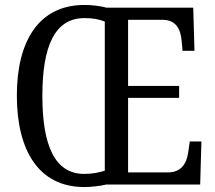

<svg xmlns="http://www.w3.org/2000/svg" viewBox="-20 -745 868 775"><path d="M320 10C347 10 384 6 408 0H788L793 -174H746L740 -132C734 -87 713 -49 657 -49H497V-350H703V-398H497V-665H637C690 -665 709 -627 713 -582L717 -540H765L760 -714H410C386 -721 349 -725 321 -725C137 -725 48 -580 48 -359C48 -137 137 10 320 10ZM320 -43C200 -43 151 -160 151 -358C151 -557 200 -672 321 -672C355 -672 381 -667 403 -658V-56C381 -49 354 -43 320 -43Z"/></svg>

Font: Noto Serif Khmer Condensed
Style: Regular
Weight: 400
Width: 3
Designer: Danh Hong and the Monotype Design Team
Foundry: Monotype Imaging Inc.
Version: Version 2.004